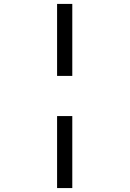

<svg xmlns="http://www.w3.org/2000/svg" viewBox="-20 -847 655 971"><path d="M345.6 -827.2V-463.1H268.7V-827.2ZM345.6 -260V104.1H268.7V-260Z"/></svg>

Font: FiraCode Nerd Font
Style: Regular
Weight: 400
Designer: Carrois Corporate, Edenspiekermann AG, Nikita Prokopov
Foundry: Carrois Corporate, Edenspiekermann AG, Nikita Prokopov
Version: Version 6.002;Nerd Fonts 2.1.0